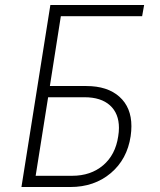

<svg xmlns="http://www.w3.org/2000/svg" viewBox="-20 -750 640 770"><path d="M66 0 182 -730H558L550 -685H224L180 -405H326Q411 -405 459 -362Q507 -319 507 -244Q507 -225 504 -204Q490 -111 424 -55.5Q358 0 262 0ZM269 -45Q344 -45 393.5 -87Q443 -129 454 -203Q457 -221 457 -237Q457 -295 421 -327.5Q385 -360 319 -360H173L123 -45Z"/></svg>

Font: JetBrains Mono Extra Light
Style: Italic
Weight: 200
Italic angle: -9°
Monospace: yes
Designer: Philipp Nurullin, Konstantin Bulenkov
Foundry: JetBrains
Version: 2.002